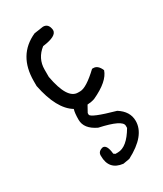

<svg xmlns="http://www.w3.org/2000/svg" viewBox="-161 -410 637 749"><g transform="rotate(-30 157.5 -35.0)"><path d="M121 -339 162 -345Q187 -345 190 -314Q190 -287 125 -279Q84 -247 84 -197V-164Q104 -54 152 -54H162Q190 -54 246 -107H252Q272 -107 284 -79Q270 -36 194 -1Q180 4 161 5L145 34V41Q145 55 249 84Q292 111 292 154Q292 220 196 270L167 275Q106 268 106 205V203Q106 184 129 179Q148 179 152 221L159 226H170Q211 226 249 161V151Q249 125 152 104Q101 80 101 39Q101 8 106 -7Q48 -42 25 -157V-179Q25 -296 121 -339Z"/></g></svg>

Font: Just Me Again Down Here
Style: Regular
Weight: 400
Designer: Kimberly Geswein
Foundry: Kimberly Geswein
Version: Version 1.002 2007